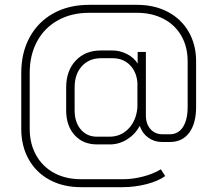

<svg xmlns="http://www.w3.org/2000/svg" viewBox="-20 -746 900 795"><path d="M68 -213V-444Q68 -528 103 -592Q138 -656 201.5 -691Q265 -726 349 -726H547Q620 -726 675.5 -696.5Q731 -667 761.5 -614Q792 -561 792 -492V-303Q792 -235 763.5 -196.5Q735 -158 683 -158H651Q619 -158 594 -176Q569 -194 559 -224H558Q540 -190 506.5 -169Q473 -148 435 -148H382Q324 -148 289 -186.5Q254 -225 254 -289V-384Q254 -453 293.5 -495Q333 -537 397 -537H446Q477 -537 506 -522Q535 -507 550 -483V-531H584V-268Q584 -233 603 -211.5Q622 -190 653 -190H683Q718 -190 737.5 -220Q757 -250 757 -303V-492Q757 -552 731 -597.5Q705 -643 657 -668Q609 -693 547 -693H349Q276 -693 220 -662Q164 -631 133.5 -574.5Q103 -518 103 -444V-213Q103 -151 129.5 -103.5Q156 -56 204 -30Q252 -4 315 -4H491Q530 -4 572.5 -15Q615 -26 646 -45L664 -17Q635 4 586.5 16.5Q538 29 488 29H315Q242 29 186 -1Q130 -31 99 -86Q68 -141 68 -213ZM433 -180Q480 -180 512 -213Q544 -246 549 -301V-404Q545 -450 517 -477.5Q489 -505 446 -505H399Q349 -505 319 -472Q289 -439 289 -384V-289Q289 -240 314.5 -210Q340 -180 382 -180Z"/></svg>

Font: Bai Jamjuree ExtraLight
Style: Regular
Weight: 275
Designer: Katatrad Aksorn Co.,Ltd.
Foundry: Cadson Demak Co.,Ltd.
Version: Version 1.000; ttfautohint (v1.6)